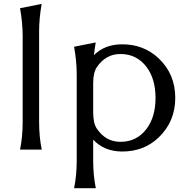

<svg xmlns="http://www.w3.org/2000/svg" viewBox="-20 -777 979 997"><path d="M84 0Q97.7 -65.9 97.7 -143.6V-589.8Q97.7 -659.2 84 -734.4L196.3 -756.8Q183.1 -680.7 183.1 -614.7V-143.6Q183.1 -66.4 196.8 0Z M605 -40.5Q690.9 -40.5 741.7 -108.9Q787.6 -170.4 787.6 -268.6Q787.6 -366.7 741.7 -428.2Q690.9 -496.6 605 -496.6Q529.3 -496.6 482.9 -428.2Q463.9 -400.4 463.9 -344.2V-192.9Q463.9 -136.7 482.9 -108.9Q529.3 -40.5 605 -40.5ZM614.7 9.8Q521.5 9.8 463.9 -51.8V56.6Q463.9 133.8 477.5 200.2H364.7Q378.4 134.3 378.4 56.6V-389.6Q378.4 -459 364.7 -534.2L477.1 -556.6Q471.2 -522.5 467.8 -490.7Q523.9 -546.9 614.7 -546.9Q726.1 -546.9 803.2 -474.6Q890.1 -393.1 890.1 -268.6Q890.1 -145.5 803.2 -62.5Q727.1 9.8 614.7 9.8Z"/></svg>

Font: Classica
Style: Book
Weight: 400
Designer: Wojciech Kalinowski "wmk69" (wmk69@o2.pl)
Foundry: Wojciech Kalinowski "wmk69" (wmk69@o2.pl)
Version: Version 2.1.1; 2021-05-14